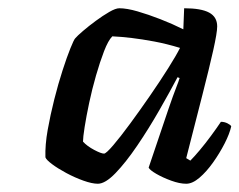

<svg xmlns="http://www.w3.org/2000/svg" viewBox="-20 -795 580 465"><path d="M217 -350Q203 -350 182 -357.5Q161 -365 140.5 -376Q120 -387 106 -397.5Q92 -408 90 -414Q89 -444 95.5 -480.5Q102 -517 111.5 -554.5Q121 -592 131.5 -624.5Q142 -657 150.5 -678Q159 -699 162 -702Q167 -708 181 -720Q195 -732 212 -744.5Q229 -757 244.5 -766Q260 -775 269 -775Q287 -775 313 -767.5Q339 -760 368.5 -748.5Q398 -737 424 -724L426 -775Q467 -775 486.5 -764.5Q506 -754 506 -731Q506 -716 496.5 -673.5Q487 -631 470 -564.5Q453 -498 431 -412L441 -406Q450 -415 463.5 -431Q477 -447 491 -466Q505 -485 515 -500Q524 -500 531.5 -496Q539 -492 540 -489Q536 -471 524 -447.5Q512 -424 496 -401.5Q480 -379 463 -364.5Q446 -350 431 -350Q415 -350 394.5 -357.5Q374 -365 358.5 -374Q343 -383 340 -389L388 -531Q394 -548 398.5 -561Q403 -574 407.5 -585Q412 -596 415 -606L410 -608Q391 -572 365.5 -527.5Q340 -483 312.5 -442.5Q285 -402 260 -376Q235 -350 217 -350ZM232 -423Q237 -423 254.5 -443.5Q272 -464 295.5 -496Q319 -528 343.5 -563.5Q368 -599 387.5 -630Q407 -661 416 -679Q383 -689 353.5 -694.5Q324 -700 299 -703Q274 -706 252 -707Q242 -697 232 -671Q222 -645 212.5 -612Q203 -579 196 -546Q189 -513 185 -487.5Q181 -462 181 -452Q191 -441 208 -432Q225 -423 232 -423Z"/></svg>

Font: Texturina Medium 12pt Medium
Style: Italic
Weight: 500
Italic angle: -11°
Version: Version 1.002